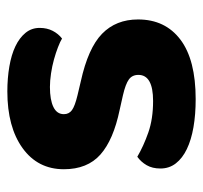

<svg xmlns="http://www.w3.org/2000/svg" viewBox="-35 -502 553 523"><g transform="rotate(-90 241.5 -240.5)"><path d="M450 -141Q450 -67 395 -25.5Q340 16 233 16Q191 16 156.5 10Q122 4 97 -8Q72 -20 58 -38Q44 -56 44 -80Q44 -102 53 -117.5Q62 -133 76 -143Q105 -126 142 -113Q179 -100 228 -100Q299 -100 299 -140Q299 -157 286.5 -166Q274 -175 244 -182L204 -191Q122 -208 82 -243.5Q42 -279 42 -343Q42 -414 99.5 -455.5Q157 -497 254 -497Q290 -497 322 -491.5Q354 -486 377 -475Q400 -464 413.5 -447.5Q427 -431 427 -409Q427 -389 419 -373.5Q411 -358 398 -348Q390 -353 374.5 -359Q359 -365 341 -370Q323 -375 303 -378Q283 -381 266 -381Q231 -381 211.5 -371.5Q192 -362 192 -343Q192 -329 203 -321Q214 -313 243 -306L281 -297Q372 -277 411 -239Q450 -201 450 -141Z"/></g></svg>

Font: Baloo Paaji 2
Style: Bold
Weight: 700
Designer: Shuchita Grover, Noopur Datye and Ek Type
Foundry: Ek Type
Version: Version 1.640;hotconv 1.0.111;makeotfexe 2.5.65597; ttfautoh